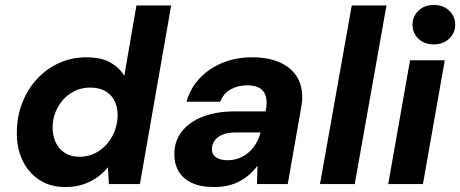

<svg xmlns="http://www.w3.org/2000/svg" viewBox="-20 -742 1855 774"><path d="M243 12Q182 12 137.5 -17.5Q93 -47 69.5 -98Q46 -149 48 -213Q49 -276 71 -330.5Q93 -385 131 -425.5Q169 -466 219.5 -488.5Q270 -511 328 -511Q389 -511 426 -489.5Q463 -468 481 -436L530 -720H670L544 0H419L415 -68Q398 -46 373 -28Q348 -10 316 1Q284 12 243 12ZM300 -110Q343 -110 377.5 -132.5Q412 -155 432.5 -192.5Q453 -230 454 -275Q455 -309 442 -335Q429 -361 404 -375Q379 -389 344 -389Q302 -389 268 -368Q234 -347 213.5 -310.5Q193 -274 192 -229Q192 -195 204.5 -168Q217 -141 241.5 -125.5Q266 -110 300 -110Z M844 12Q787 12 751.5 -5.5Q716 -23 699 -53.5Q682 -84 683 -122Q683 -174 713.5 -212.5Q744 -251 798.5 -272Q853 -293 928 -293H1051Q1058 -329 1052 -352Q1046 -375 1027.5 -386.5Q1009 -398 976 -398Q939 -398 909.5 -381.5Q880 -365 868 -332H732Q747 -386 784.5 -426Q822 -466 876.5 -488.5Q931 -511 996 -511Q1067 -511 1115.5 -487Q1164 -463 1185 -417.5Q1206 -372 1194 -308L1140 0H1016L1018 -74Q1004 -55 986 -39Q968 -23 946.5 -11.5Q925 0 899.5 6Q874 12 844 12ZM897 -96Q922 -96 944 -104.5Q966 -113 983.5 -128.5Q1001 -144 1012.5 -164Q1024 -184 1030 -207V-208H929Q900 -208 879 -200Q858 -192 846.5 -177Q835 -162 834 -142Q834 -119 851.5 -107.5Q869 -96 897 -96Z M1270 0 1398 -720H1538L1410 0Z M1545 0 1633 -499H1773L1685 0ZM1729 -563Q1690 -563 1666.5 -586Q1643 -609 1643 -642Q1643 -676 1667 -699Q1691 -722 1729 -722Q1767 -722 1791 -699Q1815 -676 1815 -642Q1815 -609 1790.5 -586Q1766 -563 1729 -563Z"/></svg>

Font: DM Sans 20pt ExtraBold
Style: Italic
Weight: 800
Italic angle: -10°
Version: Version 4.004;gftools[0.9.30]